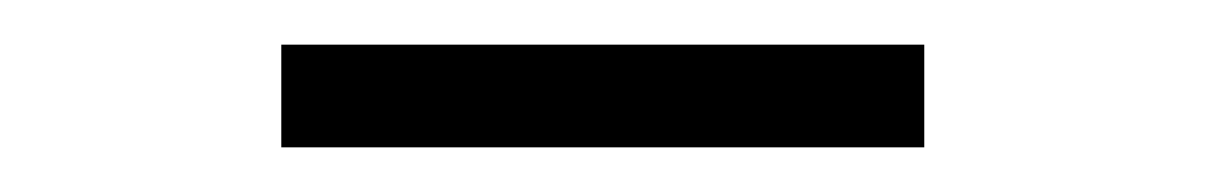

<svg xmlns="http://www.w3.org/2000/svg" viewBox="-20 -695 540 86"><path d="M106 -629V-675H394V-629Z"/></svg>

Font: Mulish Light
Style: Regular
Weight: 300
Designer: Vernon Adams
Foundry: Vernon Adams
Version: Version 3.603; ttfautohint (v1.8.3)